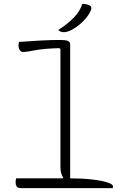

<svg xmlns="http://www.w3.org/2000/svg" viewBox="-20 -965 640 985"><path d="M63 -50H302L304 -54Q290 -74 290 -111V-713L285 -718Q206 -716 159.5 -707Q113 -698 99 -698Q88 -698 81.5 -708Q75 -718 75 -732Q75 -743 78 -750Q145 -755 195.5 -757.5Q246 -760 290 -760Q314 -760 327 -755.5Q340 -751 340 -737V-50Q400 -50 450 -44.5Q500 -39 530 -29.5Q560 -20 560 -8Q560 -4 558 0H89Q71 0 65.5 -8.5Q60 -17 60 -30Q60 -41 63 -50ZM402 -945Q422 -945 436 -939Q446 -935 448 -928Q450 -921 447 -914Q436 -886 408.5 -858Q381 -830 346 -811Q324 -800 308 -800Q301 -800 293.5 -802Q286 -804 279 -811Q327 -842 359 -875Q391 -908 402 -945Z"/></svg>

Font: Recursive Mn Csl St Lt
Style: Regular
Weight: 300
Monospace: yes
Version: Version 1.079;hotconv 1.0.112;makeotfexe 2.5.65598; ttfautoh